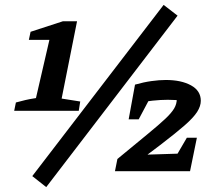

<svg xmlns="http://www.w3.org/2000/svg" viewBox="-20 -700 898 785"><path d="M38 -247 45 -281Q67 -287 84 -291Q101 -295 127 -299L182 -537H98L105 -570L237 -613H295L232 -297L308 -285L302 -247ZM169 65 112 20 649 -680 706 -636ZM450 0 460 -50 585 -153Q630 -190 655.5 -214Q681 -238 692 -256.5Q703 -275 703 -297Q703 -303 700.5 -311Q698 -319 691 -326L728 -288Q714 -290 698.5 -291Q683 -292 666 -292Q637 -292 604 -288.5Q571 -285 534 -278L532 -354Q567 -364 599 -368.5Q631 -373 658 -373Q721 -373 761 -351Q801 -329 801 -288Q801 -266 786 -242.5Q771 -219 735 -187.5Q699 -156 635 -107L493 0ZM481 0 493 -65 746 -73 733 0ZM664 0 744 -137H785L757 0ZM506 -212 532 -354 623 -355 547 -212Z"/></svg>

Font: Piazzolla Thin ExtraBold
Style: Italic
Weight: 800
Italic angle: -11.3°
Version: Version 2.005